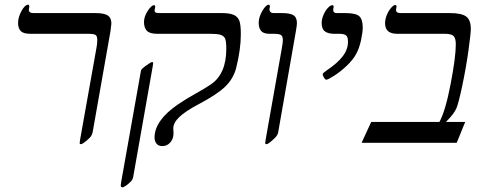

<svg xmlns="http://www.w3.org/2000/svg" viewBox="-20 -609 2066 819"><path d="M387.2 -553.2Q424.3 -553.2 439.7 -543Q455.1 -532.7 455.1 -508.8L451.2 -475.6L375 -43.9Q372.1 -32.7 367.2 -26.4Q362.3 -20 346.9 -7.1Q331.5 5.9 325.2 5.9Q319.8 5.9 319.8 1L321.8 -14.2L391.1 -402.8Q395 -420.9 395 -438Q395 -456.1 386.7 -460.4Q378.4 -464.8 359.9 -464.8H109.9Q79.1 -464.8 68.1 -477.1Q57.1 -489.3 57.1 -511.2Q57.1 -535.6 71.8 -562.3Q86.4 -588.9 100.1 -588.9Q105 -588.9 105 -580.1L103 -567.9Q103 -553.2 122.1 -553.2Z M650.4 -464.8Q618.7 -464.8 606.4 -477.8Q594.2 -490.7 594.2 -515.1Q594.2 -538.1 610.1 -562.5Q626 -586.9 637.2 -586.9Q642.1 -586.9 642.1 -579.1L639.2 -564.9Q639.2 -559.6 642.8 -556.4Q646.5 -553.2 660.2 -553.2H927.2Q959 -553.2 976.1 -545.9Q993.2 -538.6 1000.2 -522.5Q1007.3 -506.3 1007.3 -462.9Q1007.3 -398.9 987.3 -318.8Q975.6 -273.4 940.9 -239.7Q906.2 -206.1 829.1 -165.5Q770 -134.3 744.6 -109.6Q719.2 -85 719.2 -61L720.2 -41Q720.2 -17.1 706.5 -1.5Q692.9 14.2 672.4 14.2Q655.3 14.2 647.2 3.2Q639.2 -7.8 639.2 -22Q639.2 -94.7 738.3 -163.1Q775.9 -188.5 814 -209.5Q852.1 -230.5 879.4 -249Q945.3 -293.5 945.3 -400.9Q945.3 -434.1 939.9 -445.1Q934.6 -456.1 921.1 -460.4Q907.7 -464.8 879.4 -464.8ZM501 189.9Q495.1 189.9 495.1 181.2L497.1 166L580.1 -300.8Q581.1 -308.6 583.3 -312.3Q585.4 -315.9 600.1 -327.1Q608.9 -333 613.8 -336.4Q618.7 -339.8 621.6 -341.6Q624.5 -343.3 626.2 -343.8Q627.9 -344.2 629.4 -344.2Q633.3 -344.2 633.3 -339.8L631.3 -325.2L548.3 145Q546.9 156.2 537.4 166Q527.8 175.8 516.8 183.3Q505.9 190.9 501 189.9Z M1186.5 -437Q1186.5 -455.6 1177.7 -460.2Q1168.9 -464.8 1150.4 -464.8H1130.4Q1104 -464.8 1093.8 -477.1Q1083.5 -489.3 1083.5 -512.2Q1083.5 -535.6 1098.9 -562.3Q1114.3 -588.9 1126.5 -588.9Q1131.3 -588.9 1131.3 -580.1Q1129.4 -574.2 1129.4 -567.9Q1129.4 -563.5 1133.3 -558.3Q1137.2 -553.2 1148.4 -553.2H1183.6Q1217.3 -553.2 1231.9 -543.9Q1246.6 -534.7 1246.6 -509.8Q1246.6 -502.4 1242.2 -476.1L1166.5 -43.9Q1164.6 -32.2 1151.9 -20Q1139.2 -7.8 1130.4 -1Q1121.6 5.9 1116.2 5.9Q1111.3 5.9 1111.3 1L1113.3 -14.2L1182.1 -402.8Q1186.5 -427.2 1186.5 -437Z M1406.2 -464.8Q1379.9 -464.8 1366 -475.1Q1352.1 -485.4 1352.1 -511.2Q1352.1 -527.3 1360.1 -545.9Q1368.2 -564.5 1378.9 -575.7Q1389.6 -586.9 1397.5 -586.9Q1403.3 -586.9 1403.3 -579.1Q1401.4 -573.2 1401.4 -565.9Q1401.4 -553.2 1417 -553.2H1453.1Q1497.6 -553.2 1512.5 -539.8Q1527.3 -526.4 1527.3 -491.2Q1527.3 -471.7 1520 -437.5Q1512.7 -403.3 1499 -378.4Q1485.4 -353.5 1459.2 -328.6Q1433.1 -303.7 1406 -286.4Q1378.9 -269 1372.1 -269Q1367.2 -269 1361.8 -278.1Q1356.4 -287.1 1356.4 -293Q1357.9 -297.9 1374 -309.1Q1419.9 -339.8 1442.1 -369.1Q1464.4 -398.4 1464.4 -431.2Q1464.4 -451.2 1456.1 -458Q1447.8 -464.8 1428.2 -464.8Z M1928.2 0H1522.5L1563.5 -88.9H1854.5Q1880.4 -136.7 1902.3 -251.2Q1924.3 -365.7 1924.3 -419.9Q1924.3 -445.8 1914.8 -455.3Q1905.3 -464.8 1877.4 -464.8H1674.3Q1622.6 -464.8 1622.6 -509.8Q1622.6 -526.9 1629.9 -544.9Q1637.2 -563 1648.2 -575.4Q1659.2 -587.9 1666.5 -587.9Q1671.4 -587.9 1671.4 -579.1Q1669.4 -573.2 1669.4 -565.9Q1669.4 -553.2 1688.5 -553.2H1899.4Q1948.7 -553.2 1968.5 -538.6Q1988.3 -523.9 1988.3 -485.8Q1988.3 -466.3 1978.3 -394Q1968.3 -321.8 1952.4 -246.1Q1936.5 -170.4 1927.2 -147.9Q1917 -123.5 1882.3 -88.9H1964.4Z"/></svg>

Font: Liberation Serif
Style: Italic
Weight: 400
Italic angle: -16.333°
Designer: Steve Matteson
Foundry: Ascender Corporation
Version: Version 2.1.5